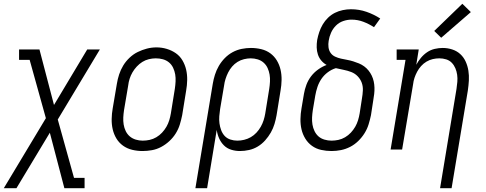

<svg xmlns="http://www.w3.org/2000/svg" viewBox="-54 -792 2574 1017"><path d="M-34 205 189 -166 103 -475H47V-530H155L232 -236L408 -530H475L252 -159L338 150H394V205H287L210 -89L33 205Z M701 8Q673 8 646 1.5Q619 -5 597.5 -20.5Q576 -36 562.5 -58.5Q549 -81 543 -107Q537 -133 537.5 -161.5Q538 -190 543 -218L565 -348Q569 -373 577 -397.5Q585 -422 598.5 -444.5Q612 -467 632 -486Q652 -505 675.5 -516.5Q699 -528 724 -534.5Q749 -541 775 -541Q803 -541 829.5 -533Q856 -525 877.5 -510Q899 -495 912.5 -472Q926 -449 932 -423Q938 -397 937.5 -368.5Q937 -340 932 -312L911 -182Q906 -157 898.5 -132.5Q891 -108 877 -85.5Q863 -63 843 -44.5Q823 -26 799.5 -13.5Q776 -1 750.5 3.5Q725 8 701 8ZM702 -47Q720 -47 738.5 -51Q757 -55 774 -65Q791 -75 804.5 -89.5Q818 -104 827.5 -120.5Q837 -137 842.5 -155Q848 -173 851 -191L872 -321Q875 -341 876 -360.5Q877 -380 874 -398Q871 -416 863 -433Q855 -450 841 -461.5Q827 -473 809 -478Q791 -483 771 -483Q753 -483 734.5 -478.5Q716 -474 700 -464Q684 -454 670.5 -439.5Q657 -425 647.5 -408.5Q638 -392 632.5 -374.5Q627 -357 625 -339L603 -209Q600 -189 599 -170Q598 -151 601 -132.5Q604 -114 612 -97.5Q620 -81 633.5 -69.5Q647 -58 665 -52.5Q683 -47 702 -47Z M981 205 1073 -348Q1077 -372 1084.5 -396Q1092 -420 1105 -442.5Q1118 -465 1136.5 -484Q1155 -503 1178 -515.5Q1201 -528 1226 -533Q1251 -538 1275 -538Q1303 -538 1330 -531.5Q1357 -525 1378 -509.5Q1399 -494 1412.5 -471.5Q1426 -449 1432 -423Q1438 -397 1437.5 -368.5Q1437 -340 1432 -312L1411 -182Q1407 -159 1400 -135.5Q1393 -112 1380.5 -90Q1368 -68 1350.5 -48.5Q1333 -29 1311.5 -16Q1290 -3 1265.5 2.5Q1241 8 1217 8Q1193 8 1170.5 1Q1148 -6 1132 -22Q1116 -38 1106.5 -59.5Q1097 -81 1094 -104L1043 205ZM1203 -47Q1221 -47 1239.5 -51.5Q1258 -56 1274.5 -65.5Q1291 -75 1304.5 -89.5Q1318 -104 1327.5 -121Q1337 -138 1342.5 -155.5Q1348 -173 1351 -191L1372 -321Q1375 -340 1376 -359.5Q1377 -379 1374 -397Q1371 -415 1363.5 -431.5Q1356 -448 1342.5 -460Q1329 -472 1311 -477.5Q1293 -483 1274 -483Q1257 -483 1238.5 -478.5Q1220 -474 1204 -464Q1188 -454 1175.5 -439.5Q1163 -425 1154.5 -408Q1146 -391 1140.5 -373.5Q1135 -356 1133 -339L1112 -215Q1109 -196 1107.5 -176.5Q1106 -157 1108.5 -138.5Q1111 -120 1117.5 -102.5Q1124 -85 1136 -72Q1148 -59 1166 -53Q1184 -47 1203 -47Z M1702 8Q1674 8 1647 2Q1620 -4 1598.5 -19.5Q1577 -35 1563 -58Q1549 -81 1543 -107Q1537 -133 1537.5 -161.5Q1538 -190 1543 -218L1556 -295Q1560 -319 1569 -343Q1578 -367 1593.5 -387.5Q1609 -408 1630.5 -423.5Q1652 -439 1676 -448Q1660 -457 1648 -471Q1636 -485 1630 -503Q1624 -521 1623.5 -540.5Q1623 -560 1626 -580Q1630 -601 1637 -622Q1644 -643 1655.5 -662.5Q1667 -682 1683.5 -698Q1700 -714 1720 -724Q1740 -734 1762 -738.5Q1784 -743 1805 -743Q1848 -743 1887 -729.5Q1926 -716 1960 -694L1927 -648Q1901 -665 1871 -676.5Q1841 -688 1808 -688Q1786 -688 1764 -680.5Q1742 -673 1725.5 -656.5Q1709 -640 1699.5 -618.5Q1690 -597 1687 -576Q1684 -559 1686 -542Q1688 -525 1697 -512Q1706 -499 1721 -492Q1736 -485 1752 -481.5Q1768 -478 1784.5 -475Q1801 -472 1817 -467Q1833 -462 1847.5 -456Q1862 -450 1875 -440.5Q1888 -431 1898 -418.5Q1908 -406 1915 -391.5Q1922 -377 1925.5 -361Q1929 -345 1929.5 -328Q1930 -311 1928 -294Q1926 -277 1923 -260L1911 -182Q1906 -158 1898.5 -133.5Q1891 -109 1877 -86.5Q1863 -64 1843.5 -45Q1824 -26 1800.5 -14Q1777 -2 1752 3Q1727 8 1702 8ZM1702 -47Q1720 -47 1738.5 -51Q1757 -55 1774 -65Q1791 -75 1804.5 -89.5Q1818 -104 1827.5 -120.5Q1837 -137 1842.5 -155Q1848 -173 1851 -191L1863 -269Q1867 -291 1868 -313Q1869 -335 1862 -354Q1855 -373 1840.5 -388Q1826 -403 1806.5 -410.5Q1787 -418 1766.5 -422Q1746 -426 1725 -431Q1702 -424 1682 -409Q1662 -394 1648.5 -374Q1635 -354 1627.5 -331.5Q1620 -309 1616 -286L1603 -209Q1600 -189 1599 -170Q1598 -151 1601 -132.5Q1604 -114 1612 -97.5Q1620 -81 1633 -69.5Q1646 -58 1664.5 -52.5Q1683 -47 1702 -47Z M2277 205 2364 -321Q2367 -340 2368.5 -359Q2370 -378 2367.5 -396Q2365 -414 2358 -430.5Q2351 -447 2339 -459.5Q2327 -472 2309.5 -477.5Q2292 -483 2273 -483Q2256 -483 2238.5 -479Q2221 -475 2205 -465.5Q2189 -456 2176.5 -442Q2164 -428 2155.5 -412Q2147 -396 2141.5 -379.5Q2136 -363 2134 -345L2076 0H2015L2094 -475H2047V-530H2164L2151 -449Q2161 -468 2175.5 -485.5Q2190 -503 2208.5 -515.5Q2227 -528 2248.5 -533Q2270 -538 2291 -538Q2317 -538 2341.5 -530Q2366 -522 2384 -505.5Q2402 -489 2412.5 -466Q2423 -443 2427 -417.5Q2431 -392 2429.5 -365.5Q2428 -339 2424 -312L2338 205ZM2283 -592 2246 -628 2395 -772 2440 -728Z"/></svg>

Font: Iosevka Slab Light Oblique
Style: Regular
Weight: 300
Italic angle: -9°
Monospace: yes
Designer: Belleve Invis
Foundry: Belleve Invis
Version: Version 11.1.1; ttfautohint (v1.8.3)